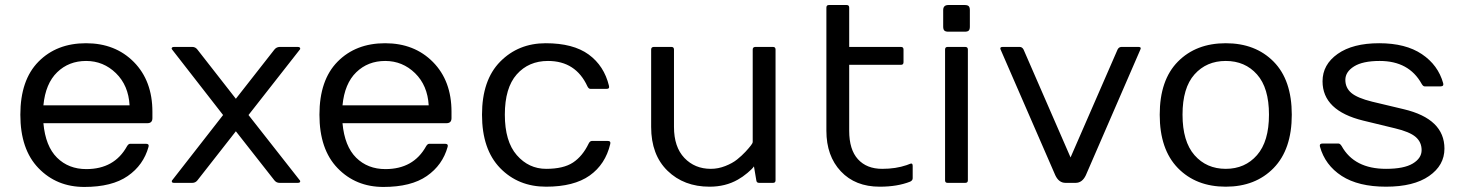

<svg xmlns="http://www.w3.org/2000/svg" viewBox="-20 -720 5757 756"><path d="M131.6 -57.9C179.3 -8.5 239.4 16.1 312 16.1C384.6 16.1 441.6 1.8 482.9 -26.9C524.3 -55.5 551.6 -93.9 564.9 -142.1C566.9 -149.9 563.6 -153.8 555.2 -153.8H492.2C488 -153.8 483.9 -150.6 480 -144C446.8 -84.1 393.4 -54.2 319.8 -54.2C273.3 -54.2 234.9 -69.2 204.6 -99.1C174.3 -129.1 156.4 -174.3 150.9 -234.9H560.1C573.4 -234.9 580.1 -241.5 580.1 -254.9V-279.8C580.1 -361.2 555.7 -426.5 507.1 -475.8C458.4 -525.1 395.6 -549.8 318.6 -549.8C241.6 -549.8 179.3 -525.6 131.6 -477.3C83.9 -429 60.1 -359.3 60.1 -268.3C60.1 -177.3 83.9 -107.2 131.6 -57.9ZM150.9 -305.2C156.4 -362.5 174.5 -405.9 205.1 -435.5C235.7 -465.2 273.7 -480 319.1 -480C364.5 -480 403.6 -463.9 436.5 -431.9C469.4 -399.8 487.3 -357.6 490.2 -305.2Z M665.5 0H737.3C745.4 0 752.1 -3.3 757.3 -9.8L908.7 -203.1L1060.5 -9.8C1065.8 -3.3 1072.4 0 1080.6 0H1152.3C1158.9 0 1162.1 -2.1 1162.1 -6.3C1162.1 -7.6 1161.6 -8.8 1160.6 -9.8L958.5 -267.1L1160.6 -524.9C1161.6 -525.9 1162.1 -527 1162.1 -528.3C1162.1 -532.9 1158.9 -535.2 1152.3 -535.2H1080.6C1072.4 -534.8 1065.8 -531.4 1060.5 -524.9L908.7 -331.1L757.3 -524.9C752.1 -531.7 745.4 -535.2 737.3 -535.2H665.5C659 -535.2 655.8 -532.9 655.8 -528.3C656.1 -527 656.7 -525.9 657.7 -524.9L858.4 -267.1L657.7 -9.8C656.4 -8.8 656.1 -6.9 656.7 -4.2C657.4 -1.4 660.3 0 665.5 0Z M1309.3 -57.9C1357 -8.5 1417.2 16.1 1489.7 16.1C1562.3 16.1 1619.3 1.8 1660.6 -26.9C1702 -55.5 1729.3 -93.9 1742.7 -142.1C1744.6 -149.9 1741.4 -153.8 1732.9 -153.8H1669.9C1665.7 -153.8 1661.6 -150.6 1657.7 -144C1624.5 -84.1 1571.1 -54.2 1497.6 -54.2C1451 -54.2 1412.6 -69.2 1382.3 -99.1C1352.1 -129.1 1334.1 -174.3 1328.6 -234.9H1737.8C1751.1 -234.9 1757.8 -241.5 1757.8 -254.9V-279.8C1757.8 -361.2 1733.5 -426.5 1684.8 -475.8C1636.1 -525.1 1573.3 -549.8 1496.3 -549.8C1419.4 -549.8 1357 -525.6 1309.3 -477.3C1261.6 -429 1237.8 -359.3 1237.8 -268.3C1237.8 -177.3 1261.6 -107.2 1309.3 -57.9ZM1328.6 -305.2C1334.1 -362.5 1352.2 -405.9 1382.8 -435.5C1413.4 -465.2 1451.4 -480 1496.8 -480C1542.2 -480 1581.4 -463.9 1614.3 -431.9C1647.1 -399.8 1665 -357.6 1668 -305.2Z M1949.2 -58.3C1996.7 -9.4 2057 15.1 2130.1 15.1C2203.2 15.1 2260.4 0.5 2301.8 -28.8C2343.1 -58.1 2370.1 -99.4 2382.8 -152.8C2383.1 -154.5 2383.3 -155.9 2383.3 -157.2C2383.6 -162.4 2380.2 -165 2373 -165H2310.1C2305.2 -164.7 2301.1 -161.3 2297.9 -154.8C2281.9 -121.6 2261.4 -96.7 2236.3 -80.1C2211.3 -63.5 2175.9 -55.2 2130.4 -55.2C2084.8 -55.2 2046.3 -73.2 2014.9 -109.1C1983.5 -145.1 1967.8 -198.2 1967.8 -268.6C1967.8 -338.9 1983.4 -391.7 2014.6 -427C2045.9 -462.3 2086.9 -480 2137.7 -480C2210.6 -480 2262.4 -446.6 2293 -379.9C2296.2 -373.4 2300.1 -370.1 2304.7 -370.1H2367.7C2376.5 -369.8 2379.9 -373.7 2377.9 -381.8C2365.2 -434.6 2338.5 -475.7 2297.9 -505.4C2257.2 -535 2200.8 -549.8 2128.9 -549.8C2057 -549.8 1997.2 -525.6 1949.5 -477.3C1901.8 -429 1877.9 -359.3 1877.9 -268.3C1877.9 -177.3 1901.7 -107.3 1949.2 -58.3Z M2543.9 -220.2C2543.9 -147 2565.4 -89.4 2608.4 -47.6C2651.4 -5.8 2706.5 15.1 2773.9 15.1C2815.6 15.1 2852.7 5.9 2885.3 -12.7C2897.6 -19.5 2910.2 -28.3 2923.1 -39.1C2936 -49.8 2944.5 -58.4 2948.7 -64.9L2958 -9.8C2958.7 -3.3 2962.2 0 2968.8 0H3023.9C3030.4 0 3033.7 -3.3 3033.7 -9.8V-524.9C3033.7 -531.7 3030.4 -535.2 3023.9 -535.2H2953.6C2947.1 -534.8 2943.8 -531.4 2943.8 -524.9V-160.2C2943.8 -155.6 2934.4 -143.1 2915.5 -122.6C2905.8 -112.1 2894.7 -102 2882.3 -92C2870 -82.1 2854.4 -73.5 2835.7 -66.2C2817 -58.8 2798 -55.2 2778.8 -55.2C2736.8 -55.2 2702.1 -69.5 2674.8 -98.1C2647.5 -126.8 2633.8 -167.5 2633.8 -220.2V-524.9C2633.8 -531.7 2630.5 -535.2 2624 -535.2H2553.7C2547.2 -534.8 2543.9 -531.4 2543.9 -524.9Z M3233.9 -205.1C3233.9 -139 3252.8 -85.8 3290.8 -45.4C3328.7 -5 3379.7 15.1 3443.8 15.1C3490.4 15.1 3530.4 8.5 3564 -4.9C3570.5 -8.1 3573.7 -12.5 3573.7 -18.1V-66.9C3573.7 -75 3570.5 -77.8 3564 -75.2L3549.8 -69.8C3521.5 -60.1 3489.4 -55.2 3453.6 -55.2C3412.9 -55.2 3381.1 -67.8 3358.2 -93C3335.2 -118.2 3323.7 -155.6 3323.7 -205.1V-464.8H3527.8C3534.3 -464.8 3537.6 -468.3 3537.6 -475.1V-524.9C3537.6 -531.7 3534.3 -535.2 3527.8 -535.2H3323.7V-689.9C3323.7 -696.8 3320.5 -700.2 3314 -700.2H3243.7C3237.1 -700.2 3233.9 -696.8 3233.9 -689.9Z M3693.8 -680.2V-615.2C3693.8 -607.7 3695.4 -602.5 3698.5 -599.6C3701.6 -596.7 3706.7 -595.2 3713.9 -595.2H3778.8C3786.3 -595.2 3791.5 -596.7 3794.4 -599.6C3797.4 -602.5 3798.8 -607.7 3798.8 -615.2V-680.2C3798.8 -687.3 3797.4 -692.5 3794.4 -695.6C3791.5 -698.6 3786.3 -700.2 3778.8 -700.2H3713.9C3700.5 -700.2 3693.8 -693.5 3693.8 -680.2ZM3701.2 -9.8C3701.2 -3.3 3704.4 0 3710.9 0H3780.8C3787.6 0 3791 -3.3 3791 -9.8V-524.9C3791 -531.7 3787.6 -535.2 3780.8 -535.2H3710.9C3704.4 -535.2 3701.2 -531.7 3701.2 -524.9Z M3919.9 -524.9 4135.3 -29.8C4144.7 -9.9 4158 0 4175.3 0H4215.3C4232.6 0 4245.9 -9.9 4255.4 -29.8L4470.2 -524.9C4471.2 -526.9 4471.7 -528.5 4471.7 -529.8C4471.7 -533.4 4468.6 -535.2 4462.4 -535.2H4395C4388.5 -534.8 4383.6 -531.4 4380.4 -524.9L4195.3 -100.1L4010.3 -524.9C4006.7 -531.7 4001.6 -535.2 3995.1 -535.2H3928.2C3922 -535.2 3918.9 -533.4 3918.9 -529.8C3918.6 -528.5 3918.9 -526.9 3919.9 -524.9Z M4617.9 -58.3C4665.6 -9.4 4728.4 15.1 4806.4 15.1C4884.4 15.1 4947.2 -9.4 4994.9 -58.3C5042.6 -107.3 5066.4 -177.3 5066.4 -268.3C5066.4 -359.3 5042.6 -429 4994.9 -477.3C4947.2 -525.6 4884.4 -549.8 4806.4 -549.8C4728.4 -549.8 4665.6 -525.6 4617.9 -477.3C4570.2 -429 4546.4 -359.3 4546.4 -268.3C4546.4 -177.3 4570.2 -107.3 4617.9 -58.3ZM4683.3 -427C4714.8 -462.3 4755.8 -480 4806.4 -480C4857 -480 4898 -462.3 4929.4 -427C4960.9 -391.7 4976.6 -338.9 4976.6 -268.6C4976.6 -198.2 4960.9 -145.1 4929.4 -109.1C4898 -73.2 4857 -55.2 4806.4 -55.2C4755.8 -55.2 4714.8 -73.2 4683.3 -109.1C4651.9 -145.1 4636.2 -198.2 4636.2 -268.6C4636.2 -338.9 4651.9 -391.7 4683.3 -427Z M5177.2 -143.1C5190.6 -94.2 5219.2 -55.7 5262.9 -27.3C5306.7 1 5364.9 15.1 5437.5 15.1C5510.1 15.1 5566.6 1.1 5606.9 -26.9C5647.3 -54.9 5667.5 -90.8 5667.5 -134.8C5667.5 -212.9 5614.1 -264.6 5507.3 -290L5382.3 -319.8C5343.9 -329.3 5316.8 -340.7 5301 -354C5285.2 -367.4 5277.3 -384.5 5277.3 -405.5C5277.3 -426.5 5288.7 -444.2 5311.5 -458.5C5334.3 -472.8 5368 -480 5412.6 -480C5489.4 -480 5544.4 -450 5577.6 -390.1C5581.5 -383.3 5585.4 -379.9 5589.4 -379.9H5652.3C5661.1 -379.9 5664.6 -384 5662.6 -392.1C5649.3 -439.9 5621.3 -478.2 5578.6 -506.8C5536 -535.5 5480 -549.8 5410.6 -549.8C5341.3 -549.8 5286.8 -535.8 5247.1 -507.8C5207.4 -479.8 5187.5 -443.8 5187.5 -399.9C5187.5 -322.8 5240.9 -271.2 5347.7 -245.1L5472.7 -214.8C5511.1 -205.7 5538.2 -194.4 5554 -180.9C5569.7 -167.4 5577.6 -150.1 5577.6 -128.9C5577.6 -107.7 5566.1 -90.2 5543 -76.2C5519.9 -62.2 5484.7 -55.2 5437.5 -55.2C5354.2 -55.2 5295.9 -85.1 5262.7 -145C5258.5 -151.5 5254.4 -154.8 5250.5 -154.8H5187.5C5180.3 -154.8 5176.8 -152.2 5176.8 -147C5176.8 -146 5176.9 -144.7 5177.2 -143.1Z"/></svg>

Font: Numans
Style: Regular
Weight: 400
Designer: Jovanny Lemonad
Foundry: Jovanny Lemonad
Version: Version 001.001